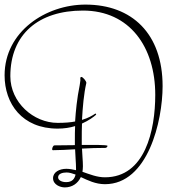

<svg xmlns="http://www.w3.org/2000/svg" viewBox="-20 -777 745 836"><path d="M306 -171V-145C273 -145 238 -144 216 -144C213 -144 207 -135 207 -127C207 -124 210 -123 210 -123C239 -123 272 -125 307 -127C308 -95 311 -67 311 -45V-36C297 -39 283 -42 269 -42C239 -42 211 -28 211 -1C211 27 242 39 262 39C294 39 319 22 332 -6C362 8 396 25 437 25C624 25 688 -250 688 -402C688 -630 555 -757 352 -757C180 -757 0 -640 0 -449C0 -326 76 -217 231 -217C259 -217 285 -221 307 -228C306 -207 306 -188 306 -171ZM438 -133C442 -133 448 -136 448 -142C448 -147 370 -146 362 -146H336V-173C336 -193 336 -215 337 -239C366 -252 387 -267 399 -278L396 -283C381 -273 364 -263 337 -255C340 -310 345 -369 356 -416C356 -424 341 -442 334 -442C328 -442 330 -433 330 -427C330 -426 328 -414 327 -406C315 -347 310 -294 307 -248C287 -244 262 -242 231 -242C126 -242 25 -331 25 -445C25 -628 148 -731 341 -731C545 -731 656 -572 656 -364C656 -210 612 -5 437 -5C402 -5 371 -18 339 -29C340 -36 341 -44 341 -53C341 -79 338 -100 337 -130C371 -132 406 -133 438 -133ZM268 16C249 16 233 8 233 -5C233 -20 251 -26 270 -26C282 -26 295 -22 309 -17C305 1 295 16 268 16Z"/></svg>

Font: Stalemate
Style: Regular
Weight: 400
Designer: Astigmatic (AOETI)
Foundry: Astigmatic (AOETI)
Version: Version 001.000